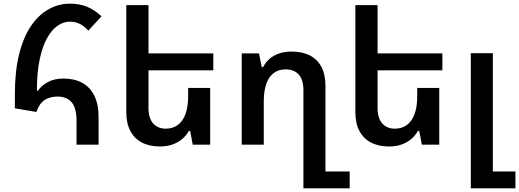

<svg xmlns="http://www.w3.org/2000/svg" viewBox="-20 -788 2828 1046"><path d="M397 0V-129Q397 -199 370.5 -230.5Q344 -262 293 -262Q254 -262 224.5 -244Q195 -226 178 -178L61 -198V-275Q61 -399 84 -492Q107 -585 148.5 -646Q190 -707 244.5 -737.5Q299 -768 361 -768Q414 -768 455 -751Q496 -734 533 -699L461 -621Q439 -646 414.5 -658Q390 -670 361 -670Q326 -670 294 -648Q262 -626 236.5 -580.5Q211 -535 196 -464Q181 -393 181 -294L186 -293Q205 -321 240 -340.5Q275 -360 326 -360Q386 -360 428.5 -336.5Q471 -313 494 -266.5Q517 -220 517 -150V0Z M1125 -309V0H1030L1016 -75H1009Q996 -51 973.5 -31.5Q951 -12 920.5 -1Q890 10 852 10Q794 10 753 -11.5Q712 -33 690 -74.5Q668 -116 668 -177V-760H789V-201Q789 -144 814.5 -115.5Q840 -87 883 -87Q921 -87 948.5 -107Q976 -127 990.5 -166.5Q1005 -206 1005 -264V-309ZM727 -497H1142V-405H727Z M1633 238V-296Q1633 -354 1607.5 -382Q1582 -410 1537 -410Q1479 -410 1448 -365.5Q1417 -321 1417 -233V0H1297V-497H1391L1406 -422H1413Q1426 -447 1447 -466Q1468 -485 1498.5 -496Q1529 -507 1568 -507Q1627 -507 1668 -486Q1709 -465 1731 -423.5Q1753 -382 1753 -321V146H1885V238Z M2373 -309V0H2278L2264 -75H2257Q2244 -51 2221.5 -31.5Q2199 -12 2168.5 -1Q2138 10 2100 10Q2042 10 2001 -11.5Q1960 -33 1938 -74.5Q1916 -116 1916 -177V-760H2037V-201Q2037 -144 2062.5 -115.5Q2088 -87 2131 -87Q2169 -87 2196.5 -107Q2224 -127 2238.5 -166.5Q2253 -206 2253 -264V-309ZM1975 -497H2390V-405H1975Z M2545 238V-498H2665V146H2788V238Z"/></svg>

Font: Noto Sans Armenian SemiBold
Style: Regular
Weight: 600
Designer: Monotype Design Team
Foundry: Monotype Imaging Inc.
Version: Version 2.007